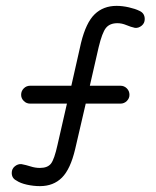

<svg xmlns="http://www.w3.org/2000/svg" viewBox="-20 -629 531 654"><path d="M36 -14Q20 -22 20 -40Q20 -54 30.5 -62.5Q41 -71 53 -70Q69 -67 84.5 -62Q100 -57 116 -57Q142 -57 153.5 -71.5Q165 -86 176 -136L208 -276H83Q70 -276 61 -285Q52 -294 52 -306Q52 -319 61 -328Q70 -337 83 -337H223L256 -483Q273 -552 302.5 -580.5Q332 -609 377 -609Q397 -609 419 -604Q441 -599 455 -592Q473 -584 473 -564Q473 -550 462.5 -541.5Q452 -533 440 -534Q426 -537 410.5 -543.5Q395 -550 380 -550Q354 -550 341 -534Q328 -518 316 -468L286 -337H390Q403 -337 412 -328Q421 -319 421 -306Q421 -294 412 -285Q403 -276 390 -276H272L236 -121Q220 -53 191 -24Q162 5 116 5Q94 5 71.5 0Q49 -5 36 -14Z"/></svg>

Font: Libertine Sup Medium
Style: Regular
Weight: 500
Designer: Bastien Sozeau
Foundry: NBR — Bastien Sozeau
Version: Version 2.003; ttfautohint (v1.8.4.7-5d5b);gftools[0.9.33]